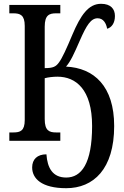

<svg xmlns="http://www.w3.org/2000/svg" viewBox="-20 -740 653 1009"><path d="M328 249C471 249 580 149 580 -78C580 -287 474 -383 327 -390C351 -417 369 -457 400 -528C435 -608 458 -644 493 -644C523 -644 538 -618 543 -589C566 -595 584 -618 584 -656C584 -693 562 -720 511 -720C445 -720 404 -661 360 -557C330 -485 306 -433 290 -412C274 -390 260 -382 215 -382V-600C215 -661 239 -670 275 -670H297V-714H29V-670H50C86 -670 110 -661 110 -604V-109C110 -52 86 -44 50 -44H29V0H297V-44H275C239 -44 215 -53 215 -114V-329C233 -334 260 -337 282 -337C378 -337 464 -271 464 -78C464 121 407 193 328 193C256 193 229 142 224 71C176 71 149 97 149 140C149 198 198 249 328 249Z"/></svg>

Font: Noto Serif Condensed Medium
Style: Regular
Weight: 500
Width: 3
Designer: Monotype Design Team
Foundry: Monotype Imaging Inc.
Version: Version 2.015